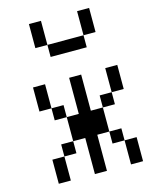

<svg xmlns="http://www.w3.org/2000/svg" viewBox="-121 -887 742 963"><g transform="rotate(-15 250.0 -406.0)"><path d="M187.5 -687.5H125V-812.5H187.5ZM62.5 -125H125V0H62.5ZM62.5 -500H125V-375H62.5ZM125 -187.5H187.5V-125H125ZM125 -375H187.5V-312.5H125ZM187.5 -312.5H250V-500H312.5V-312.5H375V-187.5H312.5V0H250V-187.5H187.5ZM187.5 -687.5H375V-625H187.5ZM375 -187.5H437.5V-125H375ZM375 -375H437.5V-312.5H375ZM375 -812.5H437.5V-687.5H375ZM437.5 -125H500V0H437.5ZM437.5 -500H500V-375H437.5Z"/></g></svg>

Font: 寒蝉点阵体 16px
Style: Regular
Weight: 400
Designer: Designed by Warren2060
Foundry: ChillType
Version: Version 1.000